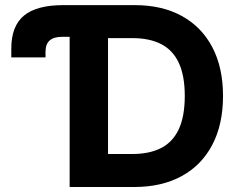

<svg xmlns="http://www.w3.org/2000/svg" viewBox="-20 -748 962 768"><path d="M25.2 -518.4V-553.9Q25.2 -643.4 75.6 -685.4Q126.1 -727.5 233.4 -727.5H258.6V-600.8H229.1Q195.2 -600.8 178.7 -586.1Q162.1 -571.5 162.1 -541V-518.4ZM516.6 0H327.1V-132H509.6Q578.2 -132 625 -156.2Q671.7 -180.3 695.4 -231.7Q719.1 -283.1 719.1 -364.1Q719.1 -444.9 695.5 -496Q671.8 -547.2 625.1 -571.3Q578.4 -595.5 510 -595.5H323.8V-727.5H518.8Q628.5 -727.5 707.6 -683.9Q786.7 -640.3 829.4 -558.9Q872.1 -477.4 872.1 -364.1Q872.1 -250.6 829.3 -168.9Q786.6 -87.3 707 -43.7Q627.4 0 516.6 0ZM412.1 -727.5V0H258.6V-727.5Z"/></svg>

Font: GitLab Sans
Style: Regular
Weight: 400
Designer: Rasmus Andersson
Foundry: Modifications by GitLab B.V., manufactured by rsms
Version: Version 4.000;git-c8fb6b7